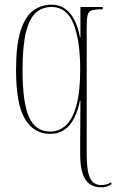

<svg xmlns="http://www.w3.org/2000/svg" viewBox="-20 -566 499 826"><path d="M415 240Q371 240 348 207Q325 174 325 96V26Q325 -8 325.5 -47.5Q326 -87 326 -133H324Q295 10 196 10Q126 10 87.5 -54Q49 -118 49 -265Q49 -372 68.5 -433.5Q88 -495 123 -520.5Q158 -546 202 -546Q249 -546 280 -510Q311 -474 324 -406H326V-536H422V-526H419Q389 -526 375 -521.5Q361 -517 357 -501Q353 -485 353 -450V98Q353 168 367 199Q381 230 415 230Q440 230 459 218V227Q442 240 415 240ZM196 0Q234 0 263 -26.5Q292 -53 308.5 -111.5Q325 -170 325 -267Q325 -392 296 -464Q267 -536 202 -536Q163 -536 135 -512Q107 -488 92 -428.5Q77 -369 77 -264Q77 -124 105 -62Q133 0 196 0Z"/></svg>

Font: Noto Serif Display ExtraCondensed Thin
Style: Regular
Weight: 100
Width: 2
Designer: Monotype Design Team
Foundry: Monotype Imaging Inc.
Version: Version 2.009